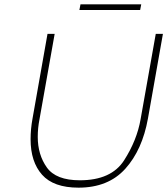

<svg xmlns="http://www.w3.org/2000/svg" viewBox="-20 -856 771 885"><path d="M121 -214Q121 -261 130 -310L199 -700H232L162 -306Q154 -266 154 -225Q154 -143 196 -84Q238 -25 348 -25Q493 -25 552 -117Q611 -209 628 -306L698 -700H731L662 -310Q636 -165 557.5 -78Q479 9 342 9Q227 9 174 -50.5Q121 -110 121 -214ZM351 -836H631L626 -810H346Z"/></svg>

Font: Be Vietnam Thin
Style: Italic
Weight: 250
Italic angle: -9°
Designer: Gabriel Lam
Foundry: TypeRant
Version: Version 3.000